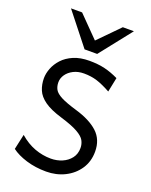

<svg xmlns="http://www.w3.org/2000/svg" viewBox="-180 -1085 934 1190"><g transform="rotate(20 287.0 -489.5)"><path d="M488.3 -681.2 468.8 -585.9Q416.5 -614.7 377 -627.2Q337.4 -639.6 290.5 -639.6Q251.5 -639.6 221.7 -624.5Q191.9 -609.4 175.3 -585.4Q158.7 -561.5 158.7 -534.7Q158.7 -507.8 169.9 -487.3Q181.2 -466.8 215.8 -448.7Q250.5 -430.7 319.8 -410.2Q417 -381.8 468.5 -334.2Q520 -286.6 520 -207.5Q520 -142.1 486.8 -92.5Q453.6 -43 398.2 -15.4Q342.8 12.2 275.9 12.2Q205.1 12.2 144.5 -6.3Q84 -24.9 46.4 -53.7L68.4 -153.8Q116.7 -111.8 169.2 -92.5Q221.7 -73.2 275.9 -73.2Q315.4 -73.2 349.9 -87.9Q384.3 -102.5 405.8 -130.4Q427.2 -158.2 427.2 -197.8Q427.2 -223.6 415 -246.1Q402.8 -268.6 365.2 -290Q327.6 -311.5 251.5 -334.5Q175.3 -357.4 135.3 -386.2Q95.2 -415 80.6 -450.4Q65.9 -485.8 65.9 -527.3Q65.9 -558.6 79.1 -593Q92.3 -627.4 119.9 -657.5Q147.5 -687.5 191.2 -706.3Q234.9 -725.1 295.4 -725.1Q352.1 -725.1 396.5 -714.6Q440.9 -704.1 488.3 -681.2ZM75.7 -991.2H148.9L283.2 -854.5L417.5 -991.2H490.7L324.7 -781.2H241.7Z"/></g></svg>

Font: Kanchenjunga
Style: Regular
Weight: 400
Designer: Becca Hirsbrunner Spalinger
Foundry: SIL International
Version: Version 2.001